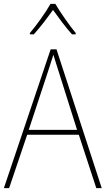

<svg xmlns="http://www.w3.org/2000/svg" viewBox="-20 -969 544 989"><path d="M265 -949H240C217 -907 166 -836 134 -799V-792H154C187 -828 226 -880 253 -918C281 -879 318 -828 351 -792H370V-799C342 -832 290 -906 265 -949ZM476 0H504L271 -715H241L0 0H27L120 -275H386ZM282 -601 377 -300H128L227 -600C236 -630 246 -657 255 -687C265 -653 274 -627 282 -601Z"/></svg>

Font: Noto Sans Ethiopic SemiCondensed Thin
Style: Regular
Weight: 100
Width: 4
Designer: Monotype Design Team
Foundry: Monotype Imaging Inc.
Version: Version 2.102